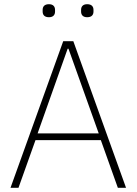

<svg xmlns="http://www.w3.org/2000/svg" viewBox="-20 -894 650 914"><path d="M213 -812C234 -812 242 -824 242 -839V-847C242 -862 234 -874 213 -874C191 -874 183 -862 183 -847V-839C183 -824 191 -812 213 -812ZM395 -812C417 -812 425 -824 425 -839V-847C425 -862 417 -874 395 -874C374 -874 366 -862 366 -847V-839C366 -824 374 -812 395 -812ZM580 0 329 -698H281L30 0H68L149 -227H460L541 0ZM450 -259H159L302 -662H306Z"/></svg>

Font: IBM Plex Arabic ExtraLight
Style: Regular
Weight: 200
Designer: Mike Abbink, Paul van der Laan, Pieter van Rosmalen, Wael Morcos, Khajak Apelian
Foundry: Bold Monday
Version: Version 1.0